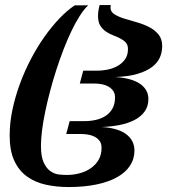

<svg xmlns="http://www.w3.org/2000/svg" viewBox="-20 -736 731 767"><path d="M244.6 -200.7 258.3 -252H314.9Q339.4 -252 361.8 -256.8Q384.3 -261.7 401.6 -272.9Q418.9 -284.2 429.2 -302.2Q439.5 -320.3 439.5 -346.7Q439.5 -363.3 431.4 -374Q423.3 -384.8 411.4 -391.1Q399.4 -397.5 384.8 -399.9Q370.1 -402.3 356.9 -402.3H298.8L312.5 -453.6H369.1Q386.2 -453.6 407.5 -457.5Q428.7 -461.4 447.3 -471.2Q465.8 -481 478.5 -497.6Q491.2 -514.2 491.2 -540Q491.2 -556.6 482.4 -566.2Q473.6 -575.7 460.2 -582.5Q446.8 -589.4 431.4 -595.2Q416 -601.1 402.6 -610.4Q389.2 -619.6 380.4 -634Q371.6 -648.4 371.6 -672.4Q371.6 -690.9 377.9 -715.8H422.9Q421.4 -710.4 421.4 -705.6Q421.4 -689 436.8 -679.2Q452.1 -669.4 475.1 -662.1Q498 -654.8 524.7 -647.5Q551.3 -640.1 574.2 -628.7Q597.2 -617.2 612.5 -599.1Q627.9 -581.1 627.9 -551.8Q627.9 -528.3 618.9 -507.1Q609.9 -485.8 588.1 -469Q566.4 -452.1 530.3 -441.2Q494.1 -430.2 439.9 -428.2Q467.8 -426.8 492.2 -420.9Q516.6 -415 534.4 -404.3Q552.2 -393.6 562.5 -377.7Q572.8 -361.8 572.8 -340.3Q572.8 -311 557.6 -290.3Q542.5 -269.5 516.8 -256.3Q491.2 -243.2 457.5 -236.6Q423.8 -230 386.2 -228.5Q416 -227.1 440.4 -220.2Q464.8 -213.4 481.7 -201.7Q498.5 -189.9 507.8 -173.1Q517.1 -156.2 517.1 -134.8Q517.1 -101.1 499.3 -74Q481.4 -46.9 447.8 -28.1Q414.1 -9.3 365.2 1Q316.4 11.2 254.4 11.2Q204.6 11.2 161.6 1.5Q118.7 -8.3 86.7 -31.7Q54.7 -55.2 36.6 -95Q18.6 -134.8 18.6 -194.8Q18.6 -244.6 29.5 -296.9Q40.5 -349.1 59.3 -400.4Q78.1 -451.7 103.3 -499.8Q128.4 -547.9 157.5 -588.9Q186.5 -629.9 217.5 -662.4Q248.5 -694.8 278.8 -714.8H332.5Q315.9 -699.7 299.1 -673.3Q282.2 -647 265.9 -613Q249.5 -579.1 234.1 -539.3Q218.8 -499.5 205.1 -457.3Q191.4 -415 180.2 -372.3Q168.9 -329.6 160.6 -289.8Q152.3 -250 147.9 -215.1Q143.6 -180.2 143.6 -153.3Q143.6 -109.9 154.8 -86.2Q166 -62.5 182.4 -51.5Q198.7 -40.5 216.6 -38.8Q234.4 -37.1 247.6 -37.1Q272.9 -37.1 297.9 -43.7Q322.8 -50.3 342.3 -63.7Q361.8 -77.1 373.8 -97.4Q385.7 -117.7 385.7 -145Q385.7 -162.6 377.7 -173.3Q369.6 -184.1 357.4 -190.2Q345.2 -196.3 330.6 -198.5Q315.9 -200.7 302.7 -200.7Z"/></svg>

Font: Arian AMU Serif
Style: Bold Italic
Weight: 700
Italic angle: -15°
Designer: Ruben Hakobyan (Tarumian)
Foundry: Ruben Hakobyan (Tarumian)
Version: Version 1.002